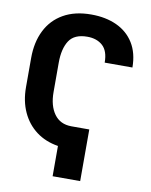

<svg xmlns="http://www.w3.org/2000/svg" viewBox="-98 -809 832 1055"><g transform="rotate(10 318.5 -281.0)"><path d="M322.8 -113.3H423.3V174.8H269.5V5.9Q198.7 -5.4 147.5 -43.9Q96.2 -82.5 68.4 -143.3Q40.5 -204.1 40.5 -281.7V-444.8Q40.5 -532.7 73.5 -598.6Q106.4 -664.6 170.2 -700.9Q233.9 -737.3 325.2 -737.3Q406.2 -737.3 467.5 -709Q528.8 -680.7 563 -625.5Q597.2 -570.3 597.7 -489.7H442.9Q442.9 -554.7 410.4 -584Q377.9 -613.3 324.7 -613.3Q252.4 -613.3 223.4 -568.4Q194.3 -523.4 194.3 -445.8V-281.7Q194.3 -205.6 227.3 -159.7Q260.3 -113.8 322.8 -113.3Z"/></g></svg>

Font: Inter Tight
Style: Bold
Weight: 700
Designer: Rasmus Andersson
Foundry: rsms
Version: Version 3.004; ttfautohint (v1.8.4.7-5d5b)